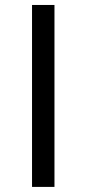

<svg xmlns="http://www.w3.org/2000/svg" viewBox="-20 -734 340 754"><path d="M193.9 -714.5V0H105.8V-714.5Z"/></svg>

Font: Inter Zeller
Style: Bold
Weight: 700
Designer: Rasmus Andersson; Joe Bland
Foundry: zeller
Version: Version 3.015;git-dec3a8cb1